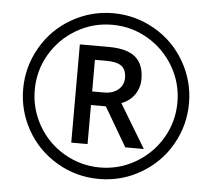

<svg xmlns="http://www.w3.org/2000/svg" viewBox="-52 -781 936 847"><g transform="rotate(5 416.0 -357.0)"><path d="M353 -372.1H405.8Q444.8 -372.1 468.5 -392.3Q492.2 -412.6 492.2 -443.8Q492.2 -480.5 471.2 -496.3Q450.2 -512.2 404.8 -512.2H353ZM564.9 -445.8Q564.9 -406.7 544.2 -376.7Q523.4 -346.7 485.8 -332L602.1 -139.2H520L418.9 -312H353V-139.2H280.8V-574.2H408.2Q489.3 -574.2 527.1 -542.5Q564.9 -510.7 564.9 -445.8ZM48.8 -356.9Q48.8 -454.6 97.7 -540Q146.5 -625.5 231.9 -674.8Q317.4 -724.1 416 -724.1Q513.7 -724.1 599.1 -675.3Q684.6 -626.5 733.9 -541Q783.2 -455.6 783.2 -356.9Q783.2 -260.7 735.8 -176.3Q688.5 -91.8 603 -41Q517.6 9.8 416 9.8Q314.9 9.8 229.5 -40.8Q144 -91.3 96.4 -175.8Q48.8 -260.3 48.8 -356.9ZM100.1 -356.9Q100.1 -272.5 142.6 -199Q185.1 -125.5 258.5 -83.3Q332 -41 416 -41Q501 -41 573.7 -83.5Q646.5 -126 689.2 -198.5Q731.9 -271 731.9 -356.9Q731.9 -441.9 689.5 -514.6Q647 -587.4 574.5 -630.1Q502 -672.9 416 -672.9Q331.1 -672.9 258.3 -630.4Q185.5 -587.9 142.8 -515.4Q100.1 -442.9 100.1 -356.9Z"/></g></svg>

Font: HunimalSansv1.5
Style: Regular
Weight: 400
Foundry: Ascender Corporation
Version: Version 1.10